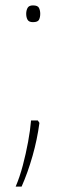

<svg xmlns="http://www.w3.org/2000/svg" viewBox="-20 -628 246 711"><path d="M102 -546Q87 -546 82 -555Q77 -564 77 -577Q77 -589 82 -598.5Q87 -608 102 -608Q120 -608 124.5 -598.5Q129 -589 129 -577Q129 -564 124.5 -555Q120 -546 102 -546ZM120 -182 126 -173Q118 -112 100.5 -50.5Q83 11 60 63H38Q53 28 64.5 -15.5Q76 -59 84 -102.5Q92 -146 95 -182Z"/></svg>

Font: Noto Sans Malayalam UI ExtraCondensed Thin
Style: Regular
Weight: 100
Width: 2
Designer: Jelle Bosma - Monotype Design Team
Foundry: Monotype Imaging Inc.
Version: Version 2.104; ttfautohint (v1.8.4.7-5d5b)